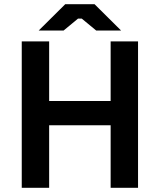

<svg xmlns="http://www.w3.org/2000/svg" viewBox="-20 -898 764 918"><path d="M165 -752H284L353 -809H371L440 -752H559L432 -878H292ZM84 0H215V-299H509V0H640V-700H509V-415H215V-700H84Z"/></svg>

Font: Fixel Display SemiBold
Style: Regular
Weight: 600
Designer: AlfaBravo + MacPaw
Foundry: Kyrylo Tkachov, Marchela Mozhyna, Serhii Makarenko, Maria Weinstein, Zakhar Kryvoshyya
Version: Version 1.211